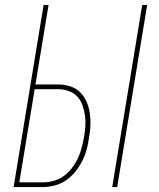

<svg xmlns="http://www.w3.org/2000/svg" viewBox="-20 -755 640 775"><path d="M433 0 554 -735H574L453 0ZM35 0 156 -735H176L123 -414H215Q240 -414 263.5 -406.5Q287 -399 303.5 -382.5Q320 -366 329.5 -344Q339 -322 342.5 -298Q346 -274 345 -248.5Q344 -223 339 -198Q336 -174 329.5 -150.5Q323 -127 311.5 -104.5Q300 -82 284 -62Q268 -42 247 -27.5Q226 -13 201.5 -6.5Q177 0 154 0ZM154 -19Q175 -19 197 -25Q219 -31 237.5 -44.5Q256 -58 270.5 -77Q285 -96 294.5 -116.5Q304 -137 309.5 -158Q315 -179 319 -201Q323 -223 324.5 -245.5Q326 -268 323 -289Q320 -310 313 -330Q306 -350 292 -365Q278 -380 257.5 -387.5Q237 -395 215 -395H120L58 -19Z"/></svg>

Font: Iosevka Thin Extended Oblique
Style: Regular
Weight: 100
Width: 7
Italic angle: -9°
Monospace: yes
Designer: Belleve Invis
Foundry: Belleve Invis
Version: Version 32.5.0; ttfautohint (v1.8.4)